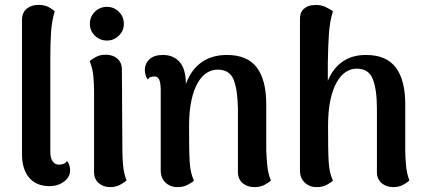

<svg xmlns="http://www.w3.org/2000/svg" viewBox="-20 -752 1745 786"><path d="M183 10Q128 10 99 -25Q70 -60 70 -121V-670Q70 -700 89 -716Q108 -732 137 -732Q163 -732 180 -722.5Q197 -713 204 -706Q192 -665 189 -621.5Q186 -578 186 -511V-131Q186 -105 195.5 -91.5Q205 -78 222 -78Q231 -78 240.5 -81.5Q250 -85 254 -93Q262 -84 264.5 -73.5Q267 -63 267 -55Q267 -27 242 -8.5Q217 10 183 10Z M418 -586Q389 -586 368.5 -606Q348 -626 348 -654Q348 -684 368.5 -704Q389 -724 418 -724Q446 -724 466.5 -704Q487 -684 487 -654Q487 -626 466.5 -606Q446 -586 418 -586ZM481 -135Q481 -106 484 -74Q487 -42 498 -13Q490 -6 472.5 4Q455 14 431 14Q403 14 384 -2.5Q365 -19 365 -48V-380Q365 -409 362 -441Q359 -473 347 -502Q355 -509 372 -518.5Q389 -528 413 -528Q442 -528 460.5 -512Q479 -496 479 -467Z M707 14Q677 14 657.5 -4.5Q638 -23 638 -54V-387Q637 -416 631 -427.5Q625 -439 612 -439Q606 -439 598 -437Q590 -435 585 -426Q573 -444 573 -465Q573 -492 592 -509.5Q611 -527 647 -527Q691 -527 716 -497.5Q741 -468 741 -407V-363L725 -336Q732 -396 754.5 -438.5Q777 -481 816 -504Q855 -527 909 -527Q992 -527 1031 -476Q1070 -425 1070 -324V-135Q1071 -111 1074 -76.5Q1077 -42 1089 -13Q1077 -2 1060.5 6Q1044 14 1021 14Q992 14 973 -2.5Q954 -19 954 -48V-307Q953 -384 936.5 -425.5Q920 -467 871 -467Q847 -467 826 -453.5Q805 -440 789 -412Q773 -384 763.5 -340.5Q754 -297 754 -237Q754 -184 754.5 -149Q755 -114 756.5 -90Q758 -66 762 -48Q766 -30 774 -12Q766 -5 748.5 4.5Q731 14 707 14Z M1276 14Q1247 14 1227.5 -4.5Q1208 -23 1208 -54V-670Q1207 -700 1223 -715Q1239 -730 1263 -731Q1291 -734 1312.5 -723.5Q1334 -713 1343 -706Q1330 -665 1326.5 -613Q1323 -561 1322 -493V-363L1301 -336Q1308 -396 1330 -438.5Q1352 -481 1389 -504Q1426 -527 1478 -527Q1561 -527 1600 -476Q1639 -425 1639 -324V-135Q1639 -111 1642 -76.5Q1645 -42 1656 -13Q1645 -3 1628.5 5.5Q1612 14 1590 14Q1561 14 1542 -2.5Q1523 -19 1523 -48V-307Q1523 -386 1506 -428.5Q1489 -471 1440 -471Q1416 -471 1395 -457Q1374 -443 1358 -414.5Q1342 -386 1332.5 -342Q1323 -298 1323 -237Q1323 -184 1323.5 -149Q1324 -114 1325.5 -90Q1327 -66 1331 -48Q1335 -30 1343 -12Q1335 -5 1318 4.5Q1301 14 1276 14Z"/></svg>

Font: Arima Thin SemiBold
Style: Regular
Weight: 600
Version: Version 1.100